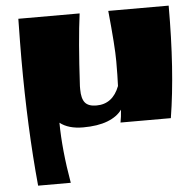

<svg xmlns="http://www.w3.org/2000/svg" viewBox="-53 -554 873 855"><g transform="rotate(-5 383.5 -126.0)"><path d="M732 -500Q732 -209 698 0H473Q478 -24 480 -57Q459 -27 415 -10Q371 7 305.5 7Q240 7 202 -23Q203 99 229 248H83Q58 -13 58 -320Q58 -380 60 -500H334Q318 -382 307 -177V-163Q307 -122 322 -103.5Q337 -85 373 -85Q446 -85 476 -163Q478 -207 478 -273.5Q478 -340 462 -500Z"/></g></svg>

Font: Ruslan Display
Style: Regular
Weight: 400
Version: Version 1.001